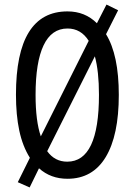

<svg xmlns="http://www.w3.org/2000/svg" viewBox="-20 -774 590 842"><path d="M501 -358Q501 -180 443.5 -85Q386 10 276 10Q202 10 151 -36L110 48L58 25L111 -82Q79 -133 64.5 -201.5Q50 -270 50 -359Q50 -724 276 -724Q353 -724 405 -672L447 -754L498 -729L445 -624Q501 -533 501 -358ZM136 -358Q136 -243 159 -176L369 -595Q335 -649 276 -649Q206 -649 171 -575Q136 -501 136 -358ZM414 -358Q414 -461 396 -527L187 -111Q220 -65 275 -65Q414 -65 414 -358Z"/></svg>

Font: Noto Sans Tamil ExtraCondensed
Style: Regular
Weight: 400
Width: 2
Designer: Jelle Bosma - Monotype Design Team
Foundry: Monotype Imaging Inc.
Version: Version 2.004; ttfautohint (v1.8.4.7-5d5b)